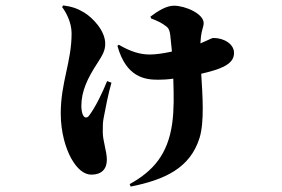

<svg xmlns="http://www.w3.org/2000/svg" viewBox="-20 -606 1040 708"><path d="M209 -580C222 -563 244 -525 244 -483C244 -378 204 -302 204 -188C204 -116 223 -58 242 -23C264 17 290 38 317 38C355 38 374 17 374 -17C374 -48 359 -87 359 -118C359 -144 359 -154 362 -170C370 -211 378 -256 391 -301L375 -307C358 -265 333 -212 308 -179C301 -170 292 -171 287 -180C281 -190 280 -208 280 -215C280 -270 303 -318 339 -373C359 -404 368 -420 368 -445C368 -494 320 -542 290 -560C267 -574 245 -582 213 -586ZM537 -538C561 -529 576 -522 594 -508C602 -502 606 -493 608 -475L614 -416C583 -409 554 -405 532 -405C496 -405 461 -416 418 -441L413 -437C445 -321 514 -312 563 -312C580 -312 599 -313 619 -316C621 -254 622 -202 615 -151C599 -37 545 25 458 73L462 82C586 57 681 15 716 -98C734 -157 727 -253 722 -334C757 -342 786 -351 802 -359C834 -374 843 -392 843 -411C843 -443 807 -466 767 -466C764 -466 758 -464 735 -453L719 -446L721 -471C724 -497 731 -507 731 -521C731 -555 664 -585 621 -585C595 -585 564 -567 535 -545Z"/></svg>

Font: Source Han Serif KR Heavy
Style: Regular
Weight: 900
Designer: Ryoko NISHIZUKA 西塚涼子 (kana & ideographs); Frank Grießhammer (Latin, Greek & Cyrillic); Wenlong ZHANG 张文龙 (bopomofo); San
Foundry: Adobe
Version: Version 2.001;hotconv 1.1.0;makeotfexe 2.6.0